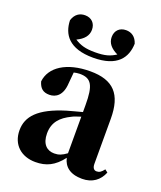

<svg xmlns="http://www.w3.org/2000/svg" viewBox="-135 -797 755 898"><g transform="rotate(20 242.5 -347.5)"><path d="M380 14C431 14 465 -12 482 -54L468 -65C455 -48 446 -42 432 -42C419 -42 411 -52 411 -72V-296C411 -418 361 -472 246 -472C128 -472 53 -422 45 -349C54 -317 71 -303 102 -303C134 -303 166 -323 169 -385L174 -440C183 -442 193 -444 203 -444C261 -444 278 -414 278 -316V-281C250 -274 223 -266 204 -261C73 -221 28 -168 28 -100C28 -28 78 15 148 15C201 15 241 -3 280 -54C289 -13 320 14 380 14ZM235 -536C356 -536 394 -595 396 -664C386 -696 364 -710 337 -710C305 -710 284 -689 284 -657C284 -627 303 -605 337 -589C309 -571 284 -563 235 -563C186 -563 161 -571 133 -589C167 -605 186 -627 186 -657C186 -689 165 -710 133 -710C106 -710 84 -696 74 -664C76 -595 114 -536 235 -536ZM154 -130C154 -186 185 -218 235 -242C244 -247 259 -252 278 -258V-76C255 -59 239 -53 217 -53C181 -53 154 -77 154 -130Z"/></g></svg>

Font: Source Serif 4 Display
Style: Bold
Weight: 700
Designer: Frank Grießhammer
Foundry: Adobe Systems Incorporated
Version: Version 4.004;hotconv 1.0.117;makeotfexe 2.5.65602